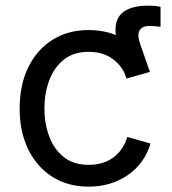

<svg xmlns="http://www.w3.org/2000/svg" viewBox="-20 -661 619 692"><path d="M299.3 11.7Q225.1 11.7 169.2 -23.4Q113.3 -58.6 82 -122.1Q50.8 -185.5 50.8 -269.5Q50.8 -355 82 -418.7Q113.3 -482.4 169.2 -517.6Q225.1 -552.7 299.3 -552.7Q352.5 -552.7 397.5 -534.7Q390.6 -589.8 421.4 -615.2Q452.1 -640.6 512.7 -640.6Q529.3 -640.6 540.8 -639.4Q552.2 -638.2 558.6 -636.7V-564.5Q548.3 -565.9 537.4 -566.7Q526.4 -567.4 518.1 -567.4Q492.2 -567.4 482.9 -551.3Q473.6 -535.2 485.4 -502L515.1 -416.5Q518.1 -409.2 520.5 -401.9L436 -377.9Q423.8 -419.9 388.4 -447Q353 -474.1 299.3 -474.1Q244.6 -474.1 209.5 -445.6Q174.3 -417 157.2 -370.6Q140.1 -324.2 140.1 -269.5Q140.1 -215.8 157.2 -169.7Q174.3 -123.5 209.5 -95.2Q244.6 -66.9 299.3 -66.9Q354.5 -66.9 390.4 -95Q426.3 -123 438.5 -167.5L522.5 -143.6Q500.5 -70.8 439.9 -29.5Q379.4 11.7 299.3 11.7Z"/></svg>

Font: Inter-Regular
Style: Regular
Weight: 400
Designer: Rasmus Andersson
Foundry: rsms
Version: Version 4.000;git-a52131595